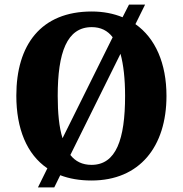

<svg xmlns="http://www.w3.org/2000/svg" viewBox="-20 -775 795 835"><path d="M186 -43 145 40H216L242 -13C281 2 326 10 378 10C587 10 704 -137 704 -358C704 -499 656 -609 569 -670L611 -755H541L513 -700C474 -716 429 -725 379 -725C158 -725 51 -580 51 -359C51 -216 96 -104 186 -43ZM470 -613 252 -174C237 -221 231 -284 231 -358C231 -547 271 -657 379 -657C418 -657 448 -642 470 -613ZM378 -58C338 -58 308 -73 286 -101L504 -541C517 -494 524 -432 524 -358C524 -169 485 -58 378 -58Z"/></svg>

Font: Noto Serif Sinhala SemiCondensed ExtraBold
Style: Regular
Weight: 800
Width: 4
Designer: Jelle Bosma - Monotype Design Team
Foundry: Monotype Imaging Inc.
Version: Version 2.007